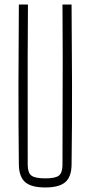

<svg xmlns="http://www.w3.org/2000/svg" viewBox="-20 -820 398 845"><path d="M179 5Q117.5 5 90.8 -18.5Q64 -42 63 -95Q61 -274.5 61.2 -447.8Q61.5 -621 63 -800H103Q102 -680.5 101.8 -564Q101.5 -447.5 101.8 -331Q102 -214.5 102 -95Q102 -60 118 -47.5Q134 -35 179 -35Q224 -35 239.5 -47.5Q255 -60 255 -95Q255 -214.5 255.5 -331Q256 -447.5 256 -564Q256 -680.5 255 -800H295Q296.5 -621 297 -447.8Q297.5 -274.5 295 -95Q294.5 -42 267.5 -18.5Q240.5 5 179 5Z"/></svg>

Font: Big Shoulders Text SC Thin
Style: Regular
Weight: 100
Designer: Patric King
Foundry: XO Type Co
Version: Version 2.002